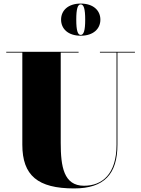

<svg xmlns="http://www.w3.org/2000/svg" viewBox="-20 -1040 790 1075"><path d="M322 -930C322 -879 361 -840 432 -840C503 -840 542 -879 542 -930C542 -981 503 -1020 432 -1020C361 -1020 322 -981 322 -930ZM407 -930C407 -990.5 415 -1015.5 432 -1015.5C449 -1015.5 457 -990.5 457 -930C457 -869.5 449 -844.5 432 -844.5C415 -844.5 407 -869.5 407 -930ZM15 -750V-745.5H105V-230C105 -57 192 15 395 15C563 15 637.5 -65 637.5 -230V-745.5H735.5V-750H539.5V-745.5H632.5V-230C632.5 -66 553 0 450.5 0C336.5 0 320 -108 320 -240V-745.5H420V-750Z"/></svg>

Font: Bodoni* 36pt Fatface
Style: Regular
Weight: 900
Version: Version 2.3